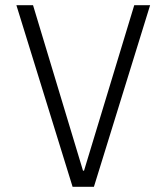

<svg xmlns="http://www.w3.org/2000/svg" viewBox="-20 -718 640 738"><path d="M259 0 43 -698H107L299 -62H303L496 -698H557L341 0Z"/></svg>

Font: IBM Plex Mono Light
Style: Regular
Weight: 300
Monospace: yes
Designer: Mike Abbink, Paul van der Laan, Pieter van Rosmalen
Foundry: Bold Monday
Version: Version 2.3